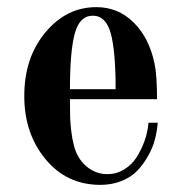

<svg xmlns="http://www.w3.org/2000/svg" viewBox="-20 -506 512 538"><path d="M48 -237Q48 -344 107 -415Q166 -486 250 -486Q311 -486 354.5 -443Q398 -400 413 -328Q420 -296 420 -228H176Q176 -196 176.5 -179Q177 -162 179.5 -140Q182 -118 187 -99Q196 -62 222 -40Q248 -18 281 -18Q306 -18 327.5 -31Q349 -44 362.5 -65Q376 -86 385 -111Q394 -136 396 -162H422Q420 -138 414 -115Q408 -92 395 -69Q382 -46 365 -28Q348 -10 321 1Q294 12 261 12Q167 12 107.5 -60Q48 -132 48 -237ZM176 -256H304Q304 -362 290.5 -412Q277 -462 240 -462Q203 -462 189.5 -412Q176 -362 176 -256Z"/></svg>

Font: Old Standard TT
Style: Bold
Weight: 700
Designer: Alexey Kryukov <alexios@thessalonica.org.ru>
Version: Version 2.2